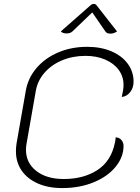

<svg xmlns="http://www.w3.org/2000/svg" viewBox="-20 -947 714 976"><path d="M61 -178Q61 -198 64 -217L111 -485Q122 -550 165.5 -601Q209 -652 276 -680.5Q343 -709 423 -709Q492 -709 545.5 -686.5Q599 -664 629 -623.5Q659 -583 659 -532Q659 -501 642 -479Q625 -457 599 -454Q608 -492 608 -515Q608 -558 583.5 -591.5Q559 -625 515 -644Q471 -663 415 -663Q350 -663 296 -640.5Q242 -618 206.5 -577.5Q171 -537 162 -485L115 -217Q112 -201 112 -186Q112 -119 164.5 -78Q217 -37 304 -37Q405 -37 475 -82.5Q545 -128 564 -221Q565 -225 566.5 -234Q568 -243 568 -249Q586 -248 597 -235.5Q608 -223 608 -205Q608 -149 568 -99.5Q528 -50 456.5 -20.5Q385 9 296 9Q225 9 172 -14.5Q119 -38 90 -80Q61 -122 61 -178ZM318 -777Q300 -777 289 -787L440 -920Q447 -927 457 -927Q466 -927 471 -920L575 -787Q558 -776 542 -776Q522 -776 515 -788L449 -884L349 -788Q338 -777 318 -777Z"/></svg>

Font: K2D Thin
Style: Italic
Weight: 100
Italic angle: -10°
Designer: Katatrad Aksorn Co.,Ltd.
Foundry: Cadson Demak Co.,Ltd.
Version: Version 1.000; ttfautohint (v1.6)